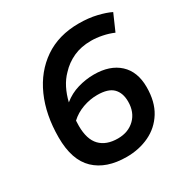

<svg xmlns="http://www.w3.org/2000/svg" viewBox="-166 -845 955 990"><g transform="rotate(-30 312.0 -350.0)"><path d="M308 10Q187 10 120 -54Q53 -118 53 -252Q53 -387 99 -490Q145 -593 230.5 -651.5Q316 -710 436 -710Q494 -710 542 -698.5Q590 -687 620 -672L577 -574Q547 -587 512.5 -594Q478 -601 446 -601Q387 -601 341 -580Q295 -559 261 -522Q235 -496 217 -460.5Q199 -425 189 -383Q228 -415 276 -429Q324 -443 372 -443Q467 -443 521.5 -393Q576 -343 576 -251Q576 -164 540 -106Q504 -48 443 -19Q382 10 308 10ZM173 -252Q173 -172 210 -133.5Q247 -95 316 -95Q378 -95 417 -133Q456 -171 456 -234Q456 -286 427.5 -314.5Q399 -343 334 -343Q290 -343 247.5 -327.5Q205 -312 174 -283Q173 -268 173 -252Z"/></g></svg>

Font: Georama SemiBold
Style: Italic
Weight: 600
Italic angle: -9°
Designer: Jean-Baptiste Levee
Foundry: Production Type
Version: Version 1.000